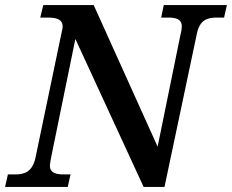

<svg xmlns="http://www.w3.org/2000/svg" viewBox="-30 -734 911 754"><path d="M-10 0H236L247 -49H221C191 -49 166 -54 166 -84C166 -90 168 -100 171 -117L266 -581L534 0H616L743 -601C754 -657 786 -665 821 -665H850L861 -714H613L603 -665H630C659 -665 684 -660 684 -630C684 -623 682 -609 679 -599L589 -158L338 -714H140L128 -665H157C188 -665 216 -660 216 -630C216 -622 213 -612 210 -597L109 -113C96 -57 64 -49 29 -49H1Z"/></svg>

Font: Noto Serif Semi
Style: Italic
Weight: 600
Italic angle: -12°
Designer: Monotype Design Team
Foundry: Monotype Imaging Inc.
Version: Version 1.901